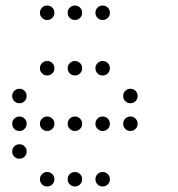

<svg xmlns="http://www.w3.org/2000/svg" viewBox="-20 -696 640 692"><path d="M149 -676Q139 -676 131.5 -668.5Q124 -661 124 -651V-649Q124 -639 131.5 -631.5Q139 -624 149 -624H151Q161 -624 168.5 -631.5Q176 -639 176 -649V-651Q176 -661 168.5 -668.5Q161 -676 151 -676ZM249 -676Q239 -676 231.5 -668.5Q224 -661 224 -651V-649Q224 -639 231.5 -631.5Q239 -624 249 -624H251Q261 -624 268.5 -631.5Q276 -639 276 -649V-651Q276 -661 268.5 -668.5Q261 -676 251 -676ZM349 -676Q339 -676 331.5 -668.5Q324 -661 324 -651V-649Q324 -639 331.5 -631.5Q339 -624 349 -624H351Q361 -624 368.5 -631.5Q376 -639 376 -649V-651Q376 -661 368.5 -668.5Q361 -676 351 -676ZM149 -476Q139 -476 131.5 -468.5Q124 -461 124 -451V-449Q124 -439 131.5 -431.5Q139 -424 149 -424H151Q161 -424 168.5 -431.5Q176 -439 176 -449V-451Q176 -461 168.5 -468.5Q161 -476 151 -476ZM249 -476Q239 -476 231.5 -468.5Q224 -461 224 -451V-449Q224 -439 231.5 -431.5Q239 -424 249 -424H251Q261 -424 268.5 -431.5Q276 -439 276 -449V-451Q276 -461 268.5 -468.5Q261 -476 251 -476ZM349 -476Q339 -476 331.5 -468.5Q324 -461 324 -451V-449Q324 -439 331.5 -431.5Q339 -424 349 -424H351Q361 -424 368.5 -431.5Q376 -439 376 -449V-451Q376 -461 368.5 -468.5Q361 -476 351 -476ZM49 -376Q39 -376 31.5 -368.5Q24 -361 24 -351V-349Q24 -339 31.5 -331.5Q39 -324 49 -324H51Q61 -324 68.5 -331.5Q76 -339 76 -349V-351Q76 -361 68.5 -368.5Q61 -376 51 -376ZM449 -376Q439 -376 431.5 -368.5Q424 -361 424 -351V-349Q424 -339 431.5 -331.5Q439 -324 449 -324H451Q461 -324 468.5 -331.5Q476 -339 476 -349V-351Q476 -361 468.5 -368.5Q461 -376 451 -376ZM49 -276Q39 -276 31.5 -268.5Q24 -261 24 -251V-249Q24 -239 31.5 -231.5Q39 -224 49 -224H51Q61 -224 68.5 -231.5Q76 -239 76 -249V-251Q76 -261 68.5 -268.5Q61 -276 51 -276ZM149 -276Q139 -276 131.5 -268.5Q124 -261 124 -251V-249Q124 -239 131.5 -231.5Q139 -224 149 -224H151Q161 -224 168.5 -231.5Q176 -239 176 -249V-251Q176 -261 168.5 -268.5Q161 -276 151 -276ZM249 -276Q239 -276 231.5 -268.5Q224 -261 224 -251V-249Q224 -239 231.5 -231.5Q239 -224 249 -224H251Q261 -224 268.5 -231.5Q276 -239 276 -249V-251Q276 -261 268.5 -268.5Q261 -276 251 -276ZM349 -276Q339 -276 331.5 -268.5Q324 -261 324 -251V-249Q324 -239 331.5 -231.5Q339 -224 349 -224H351Q361 -224 368.5 -231.5Q376 -239 376 -249V-251Q376 -261 368.5 -268.5Q361 -276 351 -276ZM449 -276Q439 -276 431.5 -268.5Q424 -261 424 -251V-249Q424 -239 431.5 -231.5Q439 -224 449 -224H451Q461 -224 468.5 -231.5Q476 -239 476 -249V-251Q476 -261 468.5 -268.5Q461 -276 451 -276ZM49 -176Q39 -176 31.5 -168.5Q24 -161 24 -151V-149Q24 -139 31.5 -131.5Q39 -124 49 -124H51Q61 -124 68.5 -131.5Q76 -139 76 -149V-151Q76 -161 68.5 -168.5Q61 -176 51 -176ZM149 -76Q139 -76 131.5 -68.5Q124 -61 124 -51V-49Q124 -39 131.5 -31.5Q139 -24 149 -24H151Q161 -24 168.5 -31.5Q176 -39 176 -49V-51Q176 -61 168.5 -68.5Q161 -76 151 -76ZM249 -76Q239 -76 231.5 -68.5Q224 -61 224 -51V-49Q224 -39 231.5 -31.5Q239 -24 249 -24H251Q261 -24 268.5 -31.5Q276 -39 276 -49V-51Q276 -61 268.5 -68.5Q261 -76 251 -76ZM349 -76Q339 -76 331.5 -68.5Q324 -61 324 -51V-49Q324 -39 331.5 -31.5Q339 -24 349 -24H351Q361 -24 368.5 -31.5Q376 -39 376 -49V-51Q376 -61 368.5 -68.5Q361 -76 351 -76Z"/></svg>

Font: Doto Rounded
Style: Regular
Weight: 400
Monospace: yes
Version: Version 1.000